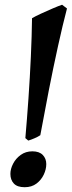

<svg xmlns="http://www.w3.org/2000/svg" viewBox="-20 -762 300 802"><path d="M259.8 -726.6Q242.2 -659.7 222.4 -569.8Q202.6 -480 183.6 -383.1Q164.6 -286.1 148.4 -197.3Q139.2 -190.9 124.5 -184.6Q109.9 -178.2 98.1 -174.8L85.9 -185.1Q92.8 -263.7 98.9 -351.3Q105 -439 108.9 -525.1Q112.8 -611.3 113.8 -686Q127 -693.8 151.9 -705.3Q176.8 -716.8 201.4 -727.3Q226.1 -737.8 239.3 -742.2ZM173.3 -76.7Q173.3 -54.7 162.8 -32.5Q152.3 -10.3 132.3 4.9Q112.3 20 83 20Q52.2 20 37.8 4.6Q23.4 -10.7 23.4 -35.6Q23.4 -56.2 34.7 -78.1Q45.9 -100.1 66.7 -115Q87.4 -129.9 115.2 -129.9Q144 -129.9 158.7 -114.7Q173.3 -99.6 173.3 -76.7Z"/></svg>

Font: Gentium Plus
Style: Bold Italic
Weight: 700
Italic angle: -8°
Designer: Victor Gaultney, Annie Olsen, Iska Routamaa, Becca Hirsbrunner
Foundry: SIL International
Version: Version 6.101